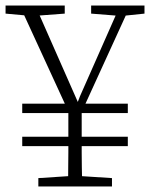

<svg xmlns="http://www.w3.org/2000/svg" viewBox="-20 -671 540 691"><path d="M263 -244 239 -242 51 -651H107L268 -286H253L268 -325L412 -651H449ZM88 -614 0 -622V-651H213V-622L106 -614ZM241 -38H259L383 -30V0H118V-30ZM226 -173V-292H274V-173Q274 -147 274 -122.5Q274 -98 274.5 -69Q275 -40 276 0H225Q225 -40 225.5 -69Q226 -98 226 -122.5Q226 -147 226 -173ZM409 -614 308 -622V-651H500V-622L423 -614ZM60 -145V-179H440V-145ZM60 -264V-298H440V-264Z"/></svg>

Font: Source Serif 4 18pt Light
Style: Regular
Weight: 300
Designer: Frank Grießhammer
Foundry: Adobe Systems Incorporated
Version: Version 4.004;hotconv 1.0.116;makeotfexe 2.5.65601